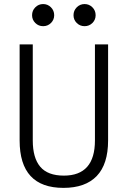

<svg xmlns="http://www.w3.org/2000/svg" viewBox="-20 -911 626 941"><path d="M291 9.8Q76.2 9.8 76.2 -222.7V-693.4H140.6V-222.7Q140.6 -137.2 177.2 -93.8Q213.9 -50.3 293 -50.3Q445.3 -50.3 445.3 -222.7V-693.4H509.8V-222.7Q509.8 -106.4 454.1 -48.3Q398.4 9.8 291 9.8ZM191.4 -782.7Q168.9 -782.7 153.1 -798.3Q137.2 -814 137.2 -836.4Q137.2 -859.4 153.1 -875.2Q168.9 -891.1 191.4 -891.1Q213.9 -891.1 229.7 -875.2Q245.6 -859.4 245.6 -836.4Q245.6 -814 229.7 -798.3Q213.9 -782.7 191.4 -782.7ZM394.5 -782.7Q372.1 -782.7 356.2 -798.3Q340.3 -814 340.3 -836.4Q340.3 -859.4 356.2 -875.2Q372.1 -891.1 394.5 -891.1Q417 -891.1 432.9 -875.2Q448.7 -859.4 448.7 -836.4Q448.7 -814 432.9 -798.3Q417 -782.7 394.5 -782.7Z"/></svg>

Font: CaskaydiaCove NFP Light
Style: Regular
Weight: 300
Designer: Aaron Bell
Foundry: Saja Typeworks
Version: Version 2111.001; VTT 6.35;Nerd Fonts 3.1.1